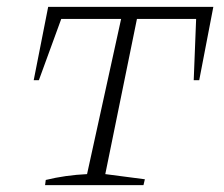

<svg xmlns="http://www.w3.org/2000/svg" viewBox="-20 -538 650 558"><path d="M600 -518 559 -305H543L550 -483H378L286 -32L401 -17L397 0H111L113 -15Q170 -29 233 -32L332 -483H158L93 -305H78L120 -518Z"/></svg>

Font: Piazzolla SC ExtraLight
Style: Italic
Weight: 200
Italic angle: -11.3°
Designer: Juan Pablo del Peral
Foundry: Huerta Tipografica
Version: Version 1.330